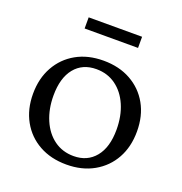

<svg xmlns="http://www.w3.org/2000/svg" viewBox="-129 -816 890 939"><g transform="rotate(20 316.5 -347.0)"><path d="M317 10Q236 10 175 -24Q114 -58 80 -119Q46 -180 46 -260Q46 -340 80 -401Q114 -462 174.5 -496Q235 -530 316 -530Q397 -530 458 -496Q519 -462 553 -401.5Q587 -341 587 -260Q587 -180 553.5 -119.5Q520 -59 459 -24.5Q398 10 317 10ZM336 -41Q407 -41 448.5 -91.5Q490 -142 490 -234Q490 -305 466 -360.5Q442 -416 398.5 -447.5Q355 -479 297 -479Q225 -479 184 -428.5Q143 -378 143 -286Q143 -216 167 -160Q191 -104 234.5 -72.5Q278 -41 336 -41ZM174 -646V-704H452V-646Z"/></g></svg>

Font: Hedvig Letters Serif
Style: Regular
Weight: 400
Designer: Alexander Örn & Tor Weibull
Foundry: Kanon Foundry
Version: Version 1.000